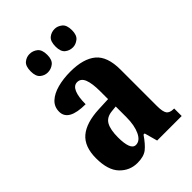

<svg xmlns="http://www.w3.org/2000/svg" viewBox="-224 -851 957 957"><g transform="rotate(-45 254.5 -372.5)"><path d="M165 10Q111 10 73 -29.5Q35 -69 35 -153Q35 -235 80.5 -273.5Q126 -312 218 -316L286 -319V-374Q286 -430 274.5 -459Q263 -488 237 -488Q213 -488 201 -460Q189 -432 189 -380Q69 -380 69 -447Q69 -482 93.5 -504.5Q118 -527 159 -538Q200 -549 250 -549Q341 -549 387.5 -510.5Q434 -472 434 -379V-123Q434 -82 444.5 -67.5Q455 -53 483 -53H486V0H313L294 -69H286Q258 -28 234 -9Q210 10 165 10ZM223 -59Q252 -59 269.5 -96Q287 -133 287 -191V-266L257 -263Q217 -259 201.5 -231Q186 -203 186 -149Q186 -106 195 -82.5Q204 -59 223 -59ZM345 -625Q321 -625 303.5 -639.5Q286 -654 286 -689Q286 -726 303.5 -740.5Q321 -755 345 -755Q365 -755 383.5 -740.5Q402 -726 402 -689Q402 -654 383.5 -639.5Q365 -625 345 -625ZM168 -625Q146 -625 128.5 -639.5Q111 -654 111 -689Q111 -726 128.5 -740.5Q146 -755 168 -755Q191 -755 209.5 -740.5Q228 -726 228 -689Q228 -654 209.5 -639.5Q191 -625 168 -625Z"/></g></svg>

Font: Noto Serif Tamil ExtraCondensed ExtraBold
Style: Italic
Weight: 800
Width: 2
Italic angle: -12°
Designer: Indian Type Foundry, Tom Grace, and the Monotype Design Team
Foundry: Monotype Imaging Inc.
Version: Version 2.003; ttfautohint (v1.8.4.7-5d5b)